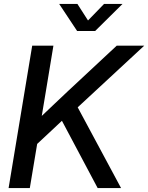

<svg xmlns="http://www.w3.org/2000/svg" viewBox="-20 -961 757 981"><path d="M23.9 0 144.5 -727.5H252.9L213.9 -491.7L193.4 -368.7Q227.5 -401.4 262 -433.8Q296.4 -466.3 331.5 -499.5L576.2 -727.5H716.8L377 -412.6L598.6 0H479L296.4 -343.8L169.9 -225.6L132.3 0ZM375.5 -940.9 429.7 -856.4 511.7 -940.9H605.5V-940.4L466.3 -802.7H374L282.7 -940.4V-940.9Z"/></svg>

Font: Inter Display Medium
Style: Italic
Weight: 500
Italic angle: -9.39999°
Designer: Rasmus Andersson
Foundry: rsms
Version: Version 4.000;git-a52131595